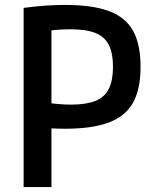

<svg xmlns="http://www.w3.org/2000/svg" viewBox="-20 -760 640 780"><path d="M76 -728Q130 -735 170 -737.5Q210 -740 244 -740Q355 -740 422.5 -715Q490 -690 520.5 -635Q551 -580 551 -489Q551 -398 520.5 -343Q490 -288 422.5 -262.5Q355 -237 244 -237Q216 -237 186 -238.5Q156 -240 130 -243L179 -341Q201 -339 222.5 -337Q244 -335 268 -335Q330 -335 367.5 -350Q405 -365 422 -399Q439 -433 439 -488Q439 -544 422 -577.5Q405 -611 367.5 -626Q330 -641 267 -641Q244 -641 221 -639.5Q198 -638 177 -635L189 -667V0H76Z"/></svg>

Font: M PLUS Code Latin Expanded Medium
Style: Regular
Weight: 500
Width: 7
Designer: Coji Morishita
Foundry: UNDERFOREST DESIGN
Version: Version 1.002; ttfautohint (v1.8.3)